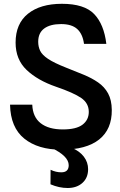

<svg xmlns="http://www.w3.org/2000/svg" viewBox="-20 -758 616 985"><path d="M295 10Q175 10 104.5 -47Q34 -104 31.5 -221H145.5Q148 -157.5 188.8 -125.8Q229.5 -94 302 -94Q371.5 -94 403.5 -118.5Q435.5 -143 435.5 -184Q435.5 -228.5 396.8 -255.2Q358 -282 267.5 -313Q173 -345.5 116.5 -399.2Q60 -453 60 -539.5Q60 -636.5 123.5 -687.5Q187 -738.5 297.5 -738.5Q412.5 -738.5 463 -686Q513.5 -633.5 525.5 -533H411Q404 -584 376 -609.2Q348 -634.5 293.5 -634.5Q237.5 -634.5 206.8 -611.8Q176 -589 176 -544Q176 -518.5 186 -497.5Q196 -476.5 226.5 -456Q257 -435.5 319 -411Q367 -392 409 -374.8Q451 -357.5 483.5 -335Q516 -312.5 534.5 -278.8Q553 -245 553.5 -194Q554.5 -95 488.8 -42.5Q423 10 295 10ZM327 206.5Q283.5 206.5 239 187.5L239.5 113Q266.5 126 294.5 126Q332.5 126 332.5 89.5Q332.5 42.5 242.5 0H347Q388.5 17 410.2 45.8Q432 74.5 432 110Q432 154 403 180.2Q374 206.5 327 206.5Z"/></svg>

Font: Spline Sans Medium
Style: Regular
Weight: 500
Designer: Eben Sorkin, Mirko Velimirovic
Foundry: Sorkin Type
Version: Version 1.000; ttfautohint (v1.8.3)